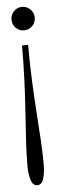

<svg xmlns="http://www.w3.org/2000/svg" viewBox="-53 -596 239 769"><g transform="rotate(-5 67.0 -211.5)"><path d="M77.5 -416Q77.5 -339.5 80.5 -270.8Q83.5 -202 87.8 -141.2Q92 -80.5 95 -28.8Q98 23 98 66Q98 99.5 90.8 123.2Q83.5 147 65 147Q47.5 147 40 123.2Q32.5 99.5 32.5 66Q32.5 23 35.5 -28.8Q38.5 -80.5 42.8 -141.2Q47 -202 50 -270.8Q53 -339.5 53 -416ZM66.5 -570Q85.5 -570 99.5 -556Q113.5 -542 113.5 -522.5Q113.5 -502.5 99.5 -489Q85.5 -475.5 66.5 -475.5Q47 -475.5 33.5 -489Q20 -502.5 20 -522.5Q20 -542 33.5 -556Q47 -570 66.5 -570Z"/></g></svg>

Font: Imbue Light
Style: Regular
Weight: 300
Designer: Tyler Finck
Foundry: Etcetera Type Company
Version: Version 1.102